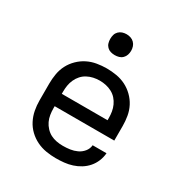

<svg xmlns="http://www.w3.org/2000/svg" viewBox="-172 -861 945 996"><g transform="rotate(30 300.0 -362.5)"><path d="M302 8Q273 8 243.5 3Q214 -2 187.5 -15Q161 -28 139.5 -48.5Q118 -69 104.5 -95.5Q91 -122 85.5 -151Q80 -180 80 -210V-310Q80 -339 85 -368.5Q90 -398 103.5 -424Q117 -450 138.5 -471Q160 -492 186 -505Q212 -518 241.5 -523Q271 -528 300 -528Q329 -528 358.5 -523Q388 -518 414 -505Q440 -492 461.5 -471Q483 -450 496.5 -424Q510 -398 515 -368.5Q520 -339 520 -310V-223H163V-210Q163 -191 166 -172Q169 -153 177 -136Q185 -119 198.5 -104.5Q212 -90 228.5 -81.5Q245 -73 264 -69.5Q283 -66 302 -66Q324 -66 345 -69Q366 -72 385.5 -81Q405 -90 419 -107Q433 -124 435 -146H518Q516 -121 506.5 -98Q497 -75 481 -56.5Q465 -38 444 -25Q423 -12 399.5 -4.5Q376 3 351.5 5.5Q327 8 302 8ZM163 -297H437V-310Q437 -329 434 -347.5Q431 -366 423 -383.5Q415 -401 402.5 -415Q390 -429 373 -438Q356 -447 337.5 -451Q319 -455 300 -455Q281 -455 262.5 -451Q244 -447 227 -438Q210 -429 197.5 -415Q185 -401 177 -383.5Q169 -366 166 -347.5Q163 -329 163 -310ZM300 -608Q287 -608 275 -611.5Q263 -615 254 -624Q245 -633 241.5 -645Q238 -657 238 -670Q238 -683 241.5 -695Q245 -707 254 -716Q263 -725 275 -729Q287 -733 300 -733Q313 -733 325 -729Q337 -725 346 -716Q355 -707 359 -695Q363 -683 363 -670Q363 -657 359 -645Q355 -633 346 -624Q337 -615 325 -611.5Q313 -608 300 -608Z"/></g></svg>

Font: Iosevka Aile
Style: Regular
Weight: 400
Designer: Belleve Invis
Foundry: Belleve Invis
Version: Version 28.0.1; ttfautohint (v1.8.4)